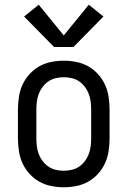

<svg xmlns="http://www.w3.org/2000/svg" viewBox="-20 -785 540 813"><path d="M250 8Q223 8 196 2.5Q169 -3 146 -16Q123 -29 104.5 -49.5Q86 -70 75 -94.5Q64 -119 60 -146Q56 -173 56 -200V-320Q56 -347 60 -374Q64 -401 75 -425.5Q86 -450 104.5 -470.5Q123 -491 146 -504Q169 -517 196 -522.5Q223 -528 250 -528Q277 -528 304 -522.5Q331 -517 354 -504Q377 -491 395.5 -470.5Q414 -450 425 -425.5Q436 -401 440 -374Q444 -347 444 -320V-200Q444 -173 440 -146Q436 -119 425 -94.5Q414 -70 395.5 -49.5Q377 -29 354 -16Q331 -3 304 2.5Q277 8 250 8ZM250 -62Q267 -62 284 -66Q301 -70 315 -79.5Q329 -89 339.5 -103Q350 -117 356 -133Q362 -149 364 -166Q366 -183 366 -200V-320Q366 -337 364 -354Q362 -371 356 -387Q350 -403 339.5 -417Q329 -431 315 -440.5Q301 -450 284 -454Q267 -458 250 -458Q233 -458 216 -454Q199 -450 185 -440.5Q171 -431 160.5 -417Q150 -403 144 -387Q138 -371 136 -354Q134 -337 134 -320V-200Q134 -183 136 -166Q138 -149 144 -133Q150 -117 160.5 -103Q171 -89 185 -79.5Q199 -70 216 -66Q233 -62 250 -62ZM209 -586 82 -715 144 -765 250 -635 356 -765 418 -715 291 -586Z"/></svg>

Font: Iosevka SS04
Style: Regular
Weight: 400
Monospace: yes
Designer: Belleve Invis
Foundry: Belleve Invis
Version: Version 19.0.0; ttfautohint (v1.8.4)